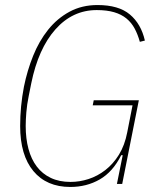

<svg xmlns="http://www.w3.org/2000/svg" viewBox="-20 -730 635 762"><path d="M467 -114H461Q428 -48 376 -18Q324 12 259 12Q165 12 112.5 -51Q60 -114 60 -230Q60 -308 75 -386Q88 -450 111.5 -508.5Q135 -567 171 -612Q207 -657 256 -683.5Q305 -710 367 -710Q451 -710 495.5 -672.5Q540 -635 555 -569L535 -564Q527 -593 514.5 -616.5Q502 -640 482 -656.5Q462 -673 433 -681.5Q404 -690 364 -690Q268 -690 200 -613.5Q132 -537 104 -399L94 -349Q87 -315 84.5 -284Q82 -253 82 -230Q82 -180 93 -139Q104 -98 126 -69Q148 -40 181.5 -24Q215 -8 260 -8Q296 -8 331.5 -19.5Q367 -31 398 -55Q429 -79 452 -116Q475 -153 485 -205L506 -312H348L352 -332H531L465 0H444Z"/></svg>

Font: IBM Plex Sans Condensed Thin
Style: Italic
Weight: 100
Width: 3
Italic angle: -11°
Designer: Mike Abbink, Paul van der Laan, Pieter van Rosmalen
Foundry: Bold Monday
Version: Version 1.3